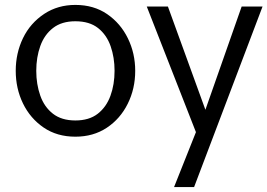

<svg xmlns="http://www.w3.org/2000/svg" viewBox="-20 -546 1088 781"><path d="M286.5 10Q212 10 157.5 -27.2Q103 -64.5 73.5 -125.2Q44 -186 44 -258Q44 -329.5 73.5 -390.8Q103 -452 160.5 -490Q215.5 -526 286.5 -526Q361.5 -526 416 -488.5Q470.5 -451 500.2 -390Q530 -329 530 -258Q530 -185 499.5 -123.8Q469 -62.5 414.2 -26.2Q359.5 10 286.5 10ZM286.5 -56Q342.5 -56 377.5 -83.2Q412.5 -110.5 429.2 -156.2Q446 -202 446 -258Q446 -312 430 -358Q414 -404 379 -431.8Q344 -459.5 286.5 -459.5Q231 -459.5 195.8 -432.2Q160.5 -405 144 -359Q127.5 -313 127.5 -258Q127.5 -203.5 143.8 -157.2Q160 -111 195.2 -83.5Q230.5 -56 286.5 -56ZM769.5 215H688L777 -8.5L577 -519.5H663L815.5 -99.5L963 -519.5H1048Z"/></svg>

Font: Acari Sans
Style: Regular
Weight: 400
Designer: Alfredo Marco Pradil and Stefan Peev (font) & Cristiano Sobral (main changes)
Foundry: Alfredo Marco Pradil and Stefan Peev (font) & Cristiano Sobral (main changes)
Version: Version 1.063; ttfautohint (v1.8.3)